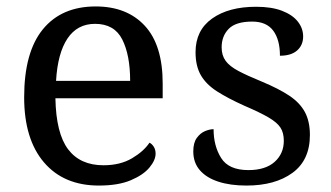

<svg xmlns="http://www.w3.org/2000/svg" viewBox="-20 -566 1026 596"><path d="M287 10Q178 10 116.5 -62Q55 -134 55 -264Q55 -404 113 -475Q171 -546 277 -546Q374 -546 429.5 -486Q485 -426 485 -307V-261H152Q154 -152 191.5 -102.5Q229 -53 301 -53Q353 -53 389.5 -74.5Q426 -96 444 -123Q451 -120 457 -111Q463 -102 463 -89Q463 -69 444 -46Q425 -23 386 -6.5Q347 10 287 10ZM384 -315Q384 -395 359.5 -443.5Q335 -492 275 -492Q220 -492 189.5 -446.5Q159 -401 154 -315Z M745 10Q695 10 658 -2Q621 -14 600.5 -37.5Q580 -61 580 -96Q580 -123 591 -138Q602 -153 616.5 -159Q631 -165 643 -165Q643 -113 666.5 -75.5Q690 -38 751 -38Q804 -38 832.5 -63.5Q861 -89 861 -129Q861 -154 850.5 -170Q840 -186 813.5 -201.5Q787 -217 738 -238Q687 -261 653.5 -282.5Q620 -304 603.5 -332.5Q587 -361 587 -404Q587 -472 638.5 -508.5Q690 -545 775 -545Q823 -545 855.5 -532.5Q888 -520 904.5 -499Q921 -478 921 -453Q921 -426 902.5 -409.5Q884 -393 849 -393Q849 -443 828 -471Q807 -499 763 -499Q712 -499 690 -476.5Q668 -454 668 -419Q668 -394 680.5 -377Q693 -360 720.5 -345.5Q748 -331 792 -313Q845 -291 878 -269Q911 -247 926.5 -218Q942 -189 942 -147Q942 -69 888 -29.5Q834 10 745 10Z"/></svg>

Font: Noto Serif Tamil
Style: Italic
Weight: 400
Italic angle: -12°
Designer: Indian Type Foundry, Tom Grace, and the Monotype Design Team
Foundry: Monotype Imaging Inc.
Version: Version 2.003